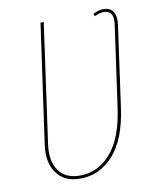

<svg xmlns="http://www.w3.org/2000/svg" viewBox="-80 -754 677 825"><g transform="rotate(-10 258.5 -341.0)"><path d="M427.7 -690.9Q456.5 -690.9 469.5 -670.7Q482.4 -650.4 477.5 -613.3L428.2 -260.7Q409.7 -126 349.6 -58.3Q289.6 9.3 203.6 9.3Q134.8 9.3 101.1 -37.6Q67.4 -84.5 78.1 -160.6L151.4 -680.7H165.5L92.8 -161.1Q82.5 -89.4 111.8 -46.6Q141.1 -3.9 204.6 -3.9Q284.7 -3.9 340.6 -68.8Q396.5 -133.8 414.1 -262.7L463.4 -613.3Q473.6 -678.2 426.3 -678.2Q408.2 -678.2 386.7 -667L381.8 -677.7Q404.8 -690.9 427.7 -690.9Z"/></g></svg>

Font: Fira Sans Compressed Hair
Style: Italic
Weight: 100
Width: 3
Italic angle: -8°
Designer: Carrois Corporate & Edenspiekermann AG
Foundry: Carrois Corporate GbR & Edenspiekermann AG
Version: Version 4.203;PS 004.203;hotconv 1.0.88;makeotf.lib2.5.64775